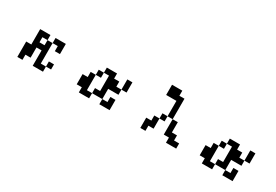

<svg xmlns="http://www.w3.org/2000/svg" viewBox="53 -1669 3894 2704"><g transform="rotate(30 2000.0 -317.0)"><path d="M417 -276.4H500V-359.4H417ZM250 57.6V-192.4H333V-442.4H500V-359.4H583V-442.4H750V-276.4H667V-359.4H583V-26.4H667V57.6H500V-192.4H417V-26.4H333V57.6ZM667 -26.4V-109.4H750V-26.4Z M1167 -26.4V-192.4H1250V-276.4H1333V-359.4H1417V-442.4H1583V-359.4H1667V-276.4H1750V-442.4H1833V-276.4H1750V-192.4H1583V-26.4H1667V-109.4H1750V57.6H1583V-26.4H1417V-109.4H1500V-359.4H1417V-276.4H1333V-26.4H1417V57.6H1250V-26.4Z M2333 -526.4V-692.4H2500V-609.4H2583V-276.4H2667V-109.4H2750V-26.4H2833V57.6H2667V-26.4H2583V-276.4H2500V-192.4H2417V-276.4H2500V-526.4ZM2250 57.6V-109.4H2333V-192.4H2417V-26.4H2333V57.6Z M3167 -26.4V-192.4H3250V-276.4H3333V-359.4H3417V-442.4H3583V-359.4H3667V-276.4H3750V-442.4H3833V-276.4H3750V-192.4H3583V-26.4H3667V-109.4H3750V57.6H3583V-26.4H3417V-109.4H3500V-359.4H3417V-276.4H3333V-26.4H3417V57.6H3250V-26.4Z"/></g></svg>

Font: KH Dot Dougenzaka 12
Style: Regular
Weight: 400
Designer: Original version for X68000 by Keitarou Hiraki (http://hp.vector.co.jp/authors/VA000874/) / TrueType conversion by Homem
Version: Version 1.00.20150527